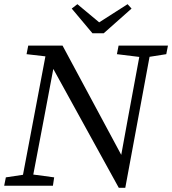

<svg xmlns="http://www.w3.org/2000/svg" viewBox="-29 -888 823 918"><path d="M-9 0 -1 -40 99 -55H118L230 -40L224 0ZM71 0 196 -660H245L183 -331L120 0ZM530 -629 538 -670H774L766 -629L671 -614H652ZM585 -121 536 -67 584 -330 647 -670H696L570 10H539L209 -589L205 -597L193 -618L98 -629L106 -670H270L565 -121ZM341 -868 473 -758H409L581 -868L600 -847L467 -729H413L314 -847Z"/></svg>

Font: Source Serif 4
Style: Italic
Weight: 400
Italic angle: -12°
Designer: Frank Grießhammer
Foundry: Adobe Systems Incorporated
Version: Version 4.004;hotconv 1.0.116;makeotfexe 2.5.65601